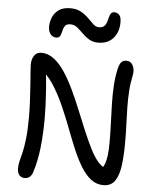

<svg xmlns="http://www.w3.org/2000/svg" viewBox="-63 -1030 890 1095"><g transform="rotate(5 381.5 -482.5)"><path d="M119.8 10Q100.8 10 88.9 -2.7Q77 -15.4 77 -43.6Q77 -63.8 82.5 -84.6Q88 -105.4 95.4 -136.5Q102.8 -167.6 108.3 -216.6Q113.8 -265.6 113.8 -342Q113.8 -385 111.3 -431.5Q108.8 -478 105.8 -520.5Q102.8 -563 100.3 -594.5Q97.8 -626 97.8 -638Q97.8 -668 111.8 -689Q125.8 -710 152.8 -710Q191.4 -710 224.8 -684.4Q258.2 -658.8 287.3 -615Q316.4 -571.2 342.3 -516.3Q368.2 -461.4 391.9 -402.9Q415.6 -344.4 438.9 -289.1Q462.2 -233.8 484.9 -188.5Q507.6 -143.2 531.9 -115.6Q556.2 -88 582.6 -84.8L544.4 -66Q558.8 -85.4 567.6 -106.9Q576.4 -128.4 580.4 -158.9Q584.4 -189.4 584.4 -235Q584.4 -294.2 581.9 -349.8Q579.4 -405.4 578.4 -458.2Q577.4 -511 580.3 -560.3Q583.2 -609.6 593.8 -656.6Q600 -683.6 610.6 -695.3Q621.2 -707 639.6 -707Q658.4 -707 669 -694.9Q679.6 -682.8 683.2 -664.9Q686.8 -647 682.6 -627.4Q672.6 -579.4 669.8 -533.6Q667 -487.8 667.8 -442.2Q668.6 -396.6 670.7 -347.3Q672.8 -298 672.8 -242Q672.8 -168.6 665.5 -111.3Q658.2 -54 636.1 -21.3Q614 11.4 569.8 11.4Q529.4 11.4 497.7 -13.7Q466 -38.8 440 -81.7Q414 -124.6 391 -179.3Q368 -234 345.5 -293.4Q323 -352.8 297.4 -411.4Q271.8 -470 241.5 -520.4Q211.2 -570.8 171.8 -606L186.8 -610.4Q193.6 -553.2 196.9 -506.1Q200.2 -459 202 -418.6Q203.8 -378.2 203.8 -342Q203.8 -248 195 -170.8Q186.2 -93.6 166.4 -31.4Q161.8 -13 150 -1.5Q138.2 10 119.8 10ZM228.8 -803.6Q208.6 -803.6 195.8 -820Q183 -836.4 183 -861.4Q183 -888.2 193.7 -915.1Q204.4 -942 229.1 -959.7Q253.8 -977.4 295.8 -977.4Q332 -977.4 357 -963.1Q382 -948.8 400.1 -930.5Q418.2 -912.2 433.3 -897.9Q448.4 -883.6 465.4 -883.6Q485.8 -883.6 495.7 -892.8Q505.6 -902 510.3 -916Q515 -930 518.1 -944Q521.2 -958 527.5 -967.2Q533.8 -976.4 547 -976.4Q564 -976.4 575.3 -964.2Q586.6 -952 586.6 -922Q586.6 -866.2 555.5 -830.9Q524.4 -795.6 469.8 -795.6Q439 -795.6 417 -809.1Q395 -822.6 377.1 -840.8Q359.2 -859 342 -872.5Q324.8 -886 303.6 -886Q280.8 -886 272.3 -873.6Q263.8 -861.2 260.6 -844.8Q257.4 -828.4 251.5 -816Q245.6 -803.6 228.8 -803.6Z"/></g></svg>

Font: Shantell Sans Light
Style: Regular
Weight: 300
Designer: Stephen Nixon, Anya Danilova, Shantell Martin
Foundry: Arrow Type
Version: Version 1.011;[c5ecc13dd]